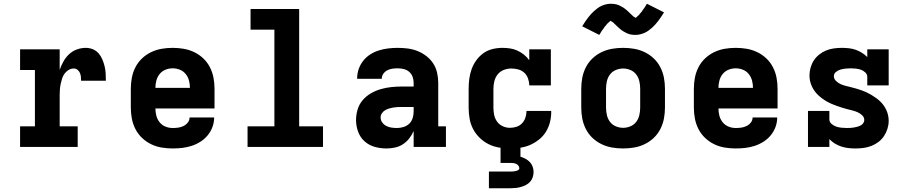

<svg xmlns="http://www.w3.org/2000/svg" viewBox="-20 -783 4840 1023"><path d="M87 0V-110H166V-410H87V-520H298V-411Q306 -434 318 -455.5Q330 -477 348 -494Q366 -511 389.5 -519.5Q413 -528 437 -528Q457 -528 475 -520.5Q493 -513 505.5 -498.5Q518 -484 525.5 -466Q533 -448 537.5 -429.5Q542 -411 543 -391.5Q544 -372 544 -353H412Q412 -364 411 -374.5Q410 -385 405.5 -395Q401 -405 392.5 -411.5Q384 -418 373 -418Q358 -418 345 -410Q332 -402 323.5 -390Q315 -378 310.5 -363.5Q306 -349 303 -334.5Q300 -320 299 -305Q298 -290 298 -276V-110H394V0Z M900 8Q870 8 840.5 3Q811 -2 784.5 -15Q758 -28 736.5 -48.5Q715 -69 701.5 -95.5Q688 -122 682.5 -151Q677 -180 677 -210V-310Q677 -340 682.5 -369Q688 -398 701.5 -424.5Q715 -451 736.5 -471.5Q758 -492 785 -505Q812 -518 841 -523Q870 -528 900 -528Q930 -528 959 -523Q988 -518 1015 -505Q1042 -492 1063.5 -471.5Q1085 -451 1098.5 -424.5Q1112 -398 1117.5 -369Q1123 -340 1123 -310V-205H808Q808 -186 813 -166.5Q818 -147 830.5 -131.5Q843 -116 861.5 -108.5Q880 -101 900 -101Q915 -101 929.5 -103Q944 -105 957.5 -111.5Q971 -118 980.5 -130Q990 -142 990 -157H1121Q1121 -131 1112 -106.5Q1103 -82 1086.5 -62Q1070 -42 1048 -28Q1026 -14 1001.5 -6Q977 2 951.5 5Q926 8 900 8ZM808 -315H992Q992 -334 987 -353.5Q982 -373 969.5 -388.5Q957 -404 938.5 -411.5Q920 -419 900 -419Q880 -419 861.5 -411.5Q843 -404 830.5 -388.5Q818 -373 813 -353.5Q808 -334 808 -315Z M1299 0V-110H1442V-625H1315V-735H1574V-110H1701V0Z M2039 8Q2007 8 1976.5 -0.5Q1946 -9 1922.5 -30Q1899 -51 1888 -81.5Q1877 -112 1877 -143Q1877 -172 1885.5 -200Q1894 -228 1912.5 -249.5Q1931 -271 1956 -285.5Q1981 -300 2008.5 -308Q2036 -316 2064.5 -319Q2093 -322 2121 -322H2184V-341Q2184 -358 2178.5 -373.5Q2173 -389 2160.5 -400Q2148 -411 2131.5 -415Q2115 -419 2099 -419Q2085 -419 2070.5 -417Q2056 -415 2043.5 -408.5Q2031 -402 2022.5 -390Q2014 -378 2014 -364V-363H1883V-367Q1883 -392 1891.5 -416Q1900 -440 1916 -460Q1932 -480 1953.5 -493.5Q1975 -507 1999 -514.5Q2023 -522 2048.5 -525Q2074 -528 2099 -528Q2126 -528 2153 -524.5Q2180 -521 2205 -511Q2230 -501 2252 -484Q2274 -467 2288.5 -444.5Q2303 -422 2309 -395Q2315 -368 2315 -341V-110H2356V0H2184V-85Q2175 -64 2160.5 -45.5Q2146 -27 2127 -14.5Q2108 -2 2085 3Q2062 8 2039 8ZM2095 -101Q2113 -101 2130.5 -106.5Q2148 -112 2160.5 -124Q2173 -136 2178.5 -153.5Q2184 -171 2184 -189V-213H2122Q2110 -213 2098 -212.5Q2086 -212 2074.5 -210Q2063 -208 2052 -204.5Q2041 -201 2031 -195Q2021 -189 2014.5 -179Q2008 -169 2008 -157Q2008 -142 2017 -130Q2026 -118 2039 -111.5Q2052 -105 2066.5 -103Q2081 -101 2095 -101Z M2697 8Q2668 8 2638.5 3Q2609 -2 2583 -15Q2557 -28 2535.5 -49Q2514 -70 2500.5 -96Q2487 -122 2482 -151.5Q2477 -181 2477 -210V-310Q2477 -337 2480.5 -363.5Q2484 -390 2493 -415Q2502 -440 2518 -462Q2534 -484 2555.5 -499.5Q2577 -515 2603.5 -521.5Q2630 -528 2657 -528Q2677 -528 2697.5 -525Q2718 -522 2736.5 -513.5Q2755 -505 2771.5 -492Q2788 -479 2800 -462V-520H2915V-328H2800Q2800 -346 2793.5 -364.5Q2787 -383 2773.5 -395.5Q2760 -408 2741.5 -413Q2723 -418 2704 -418Q2684 -418 2664.5 -410.5Q2645 -403 2632 -387Q2619 -371 2614 -350.5Q2609 -330 2609 -310V-210Q2609 -190 2613 -170.5Q2617 -151 2628.5 -135Q2640 -119 2658.5 -110.5Q2677 -102 2697 -102Q2715 -102 2732 -107.5Q2749 -113 2761 -125.5Q2773 -138 2779 -155Q2785 -172 2785 -189V-192H2917V-186Q2917 -158 2910 -131Q2903 -104 2888.5 -80.5Q2874 -57 2852 -39.5Q2830 -22 2805 -11Q2780 0 2752.5 4Q2725 8 2697 8ZM2585 220V131H2700Q2707 131 2714 130.5Q2721 130 2727.5 128.5Q2734 127 2740.5 123.5Q2747 120 2747 113Q2747 106 2742 99.5Q2737 93 2730 90Q2723 87 2715.5 86Q2708 85 2700 85H2647V-102H2753V52Q2767 56 2780 63Q2793 70 2803 80.5Q2813 91 2818 105Q2823 119 2823 133Q2823 147 2818.5 161Q2814 175 2804.5 185.5Q2795 196 2782.5 202.5Q2770 209 2756 213Q2742 217 2728 218.5Q2714 220 2700 220Z M3300 8Q3270 8 3241 3Q3212 -2 3185 -15Q3158 -28 3136.5 -48.5Q3115 -69 3101.5 -95.5Q3088 -122 3082.5 -151Q3077 -180 3077 -210V-310Q3077 -340 3082.5 -369Q3088 -398 3101.5 -424.5Q3115 -451 3136.5 -471.5Q3158 -492 3185 -505Q3212 -518 3241 -523Q3270 -528 3300 -528Q3330 -528 3359 -523Q3388 -518 3415 -505Q3442 -492 3463.5 -471.5Q3485 -451 3498.5 -424.5Q3512 -398 3517.5 -369Q3523 -340 3523 -310V-210Q3523 -180 3517.5 -151Q3512 -122 3498.5 -95.5Q3485 -69 3463.5 -48.5Q3442 -28 3415 -15Q3388 -2 3359 3Q3330 8 3300 8ZM3300 -102Q3320 -102 3339 -110Q3358 -118 3370 -134Q3382 -150 3386.5 -170Q3391 -190 3391 -210V-310Q3391 -330 3386.5 -350Q3382 -370 3370 -386Q3358 -402 3339 -410Q3320 -418 3300 -418Q3280 -418 3261 -410Q3242 -402 3230 -386Q3218 -370 3213.5 -350Q3209 -330 3209 -310V-210Q3209 -190 3213.5 -170Q3218 -150 3230 -134Q3242 -118 3261 -110Q3280 -102 3300 -102ZM3173 -597 3082 -643Q3091 -657 3098.5 -668.5Q3106 -680 3114 -690Q3122 -700 3129.5 -708.5Q3137 -717 3145 -724Q3153 -731 3163.5 -739Q3174 -747 3185.5 -752Q3197 -757 3209.5 -760Q3222 -763 3235 -763Q3240 -763 3245 -762.5Q3250 -762 3255 -761.5Q3260 -761 3264.5 -759.5Q3269 -758 3274 -756.5Q3279 -755 3283 -752.5Q3287 -750 3291.5 -748Q3296 -746 3300.5 -743Q3305 -740 3309 -737Q3313 -734 3317 -730.5Q3321 -727 3324.5 -724Q3328 -721 3331 -718Q3334 -715 3337 -712Q3340 -709 3345 -704.5Q3350 -700 3353.5 -696.5Q3357 -693 3361.5 -691.5Q3366 -690 3366 -686H3364L3367 -688Q3370 -690 3372.5 -692.5Q3375 -695 3377.5 -697Q3380 -699 3381.5 -700.5Q3383 -702 3384.5 -703.5Q3386 -705 3387.5 -707Q3389 -709 3390.5 -711Q3392 -713 3394 -715Q3396 -717 3398 -719.5Q3400 -722 3401.5 -724.5Q3403 -727 3405 -730Q3407 -733 3409.5 -736Q3412 -739 3414 -742Q3416 -745 3418 -748.5Q3420 -752 3422.5 -756Q3425 -760 3427 -763L3518 -717Q3509 -703 3501.5 -691.5Q3494 -680 3486 -670Q3478 -660 3470.5 -651.5Q3463 -643 3455 -636Q3447 -629 3436.5 -621Q3426 -613 3414.5 -608Q3403 -603 3390.5 -600Q3378 -597 3365 -597Q3360 -597 3355 -597.5Q3350 -598 3345 -598.5Q3340 -599 3335.5 -600.5Q3331 -602 3326 -603.5Q3321 -605 3317 -607.5Q3313 -610 3308.5 -612Q3304 -614 3299.5 -617Q3295 -620 3291 -623Q3287 -626 3283 -629.5Q3279 -633 3275.5 -636Q3272 -639 3269 -642Q3266 -645 3263 -648Q3260 -651 3255 -655.5Q3250 -660 3246.5 -663.5Q3243 -667 3238.5 -668.5Q3234 -670 3234 -674H3236L3233 -672Q3230 -670 3227.5 -667.5Q3225 -665 3222.5 -663Q3220 -661 3218.5 -659.5Q3217 -658 3215.5 -656.5Q3214 -655 3212.5 -653Q3211 -651 3209.5 -649Q3208 -647 3206 -645Q3204 -643 3202 -640.5Q3200 -638 3198.5 -635.5Q3197 -633 3195 -630Q3193 -627 3190.5 -624Q3188 -621 3186 -618Q3184 -615 3182 -611.5Q3180 -608 3177.5 -604Q3175 -600 3173 -597Z M3900 8Q3870 8 3840.5 3Q3811 -2 3784.5 -15Q3758 -28 3736.5 -48.5Q3715 -69 3701.5 -95.5Q3688 -122 3682.5 -151Q3677 -180 3677 -210V-310Q3677 -340 3682.5 -369Q3688 -398 3701.5 -424.5Q3715 -451 3736.5 -471.5Q3758 -492 3785 -505Q3812 -518 3841 -523Q3870 -528 3900 -528Q3930 -528 3959 -523Q3988 -518 4015 -505Q4042 -492 4063.5 -471.5Q4085 -451 4098.5 -424.5Q4112 -398 4117.5 -369Q4123 -340 4123 -310V-205H3808Q3808 -186 3813 -166.5Q3818 -147 3830.5 -131.5Q3843 -116 3861.5 -108.5Q3880 -101 3900 -101Q3915 -101 3929.5 -103Q3944 -105 3957.5 -111.5Q3971 -118 3980.5 -130Q3990 -142 3990 -157H4121Q4121 -131 4112 -106.5Q4103 -82 4086.5 -62Q4070 -42 4048 -28Q4026 -14 4001.5 -6Q3977 2 3951.5 5Q3926 8 3900 8ZM3808 -315H3992Q3992 -334 3987 -353.5Q3982 -373 3969.5 -388.5Q3957 -404 3938.5 -411.5Q3920 -419 3900 -419Q3880 -419 3861.5 -411.5Q3843 -404 3830.5 -388.5Q3818 -373 3813 -353.5Q3808 -334 3808 -315Z M4539 8Q4520 8 4501 6Q4482 4 4463.5 -2Q4445 -8 4428.5 -18Q4412 -28 4399 -42V0H4285V-192H4399V-147Q4399 -133 4410.5 -123Q4422 -113 4435.5 -108.5Q4449 -104 4463.5 -102.5Q4478 -101 4492 -101Q4501 -101 4510.5 -101.5Q4520 -102 4529 -103.5Q4538 -105 4547 -107.5Q4556 -110 4564.5 -114Q4573 -118 4579 -126Q4585 -134 4585 -143Q4585 -158 4574 -168.5Q4563 -179 4549.5 -185Q4536 -191 4522 -194.5Q4508 -198 4494 -201.5Q4480 -205 4466 -209.5Q4452 -214 4438 -219Q4424 -224 4411 -229.5Q4398 -235 4385 -242.5Q4372 -250 4360.5 -258.5Q4349 -267 4338.5 -277Q4328 -287 4319.5 -299Q4311 -311 4305 -324.5Q4299 -338 4296 -352Q4293 -366 4293 -381Q4293 -402 4299 -423Q4305 -444 4316.5 -461.5Q4328 -479 4345 -492.5Q4362 -506 4381.5 -514Q4401 -522 4422.5 -525Q4444 -528 4465 -528Q4484 -528 4502.5 -526Q4521 -524 4538.5 -518Q4556 -512 4572 -502Q4588 -492 4601 -479V-520H4715V-328H4601V-373Q4601 -387 4590.5 -397Q4580 -407 4567 -411.5Q4554 -416 4540 -417.5Q4526 -419 4512 -419Q4499 -419 4485.5 -417.5Q4472 -416 4459 -412.5Q4446 -409 4434.5 -400Q4423 -391 4423 -377Q4423 -363 4434 -352Q4445 -341 4458.5 -335Q4472 -329 4486 -325.5Q4500 -322 4514 -318.5Q4528 -315 4542 -311Q4556 -307 4570 -302Q4584 -297 4597 -291Q4610 -285 4622.5 -277.5Q4635 -270 4647 -261.5Q4659 -253 4669.5 -243Q4680 -233 4688.5 -221Q4697 -209 4703 -195.5Q4709 -182 4712 -168Q4715 -154 4715 -139Q4715 -118 4708.5 -97Q4702 -76 4690 -58Q4678 -40 4661 -27Q4644 -14 4624 -6Q4604 2 4582.5 5Q4561 8 4539 8Z"/></svg>

Font: Iosevka HT Extrabold Extended
Style: Regular
Weight: 800
Width: 7
Monospace: yes
Designer: Belleve Invis
Foundry: Belleve Invis
Version: Version 32.3.0; ttfautohint (v1.8.4)